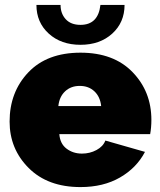

<svg xmlns="http://www.w3.org/2000/svg" viewBox="-20 -750 649 780"><path d="M128 -730H226Q226 -695 247 -672Q268 -649 307 -649Q379 -649 388 -730H486Q486 -659 436 -613.5Q386 -568 307 -568Q228 -568 178 -613.5Q128 -659 128 -730ZM307 10Q174 10 96.5 -67.5Q19 -145 19 -256Q19 -376 95 -456Q171 -536 307 -536Q442 -536 518.5 -457Q595 -378 595 -263Q595 -232 590 -205H221Q224 -166 250.5 -146Q277 -126 313 -126Q345 -126 372 -140.5Q399 -155 408 -179L569 -133Q535 -68 467.5 -29Q400 10 307 10ZM217 -319H391Q387 -357 363.5 -379Q340 -401 304 -401Q268 -401 244.5 -379Q221 -357 217 -319Z"/></svg>

Font: Raleway-v4020 Black
Style: Regular
Weight: 900
Designer: Matt McInerney, Pablo Impallari, Rodrigo Fuenzalida
Foundry: Matt McInerney, Pablo Impallari, Rodrigo Fuenzalida
Version: Version 4.020;PS 004.020;hotconv 1.0.88;makeotf.lib2.5.64775